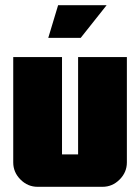

<svg xmlns="http://www.w3.org/2000/svg" viewBox="-20 -720 540 740"><path d="M391 -700 291 -574H166L204 -700ZM469 -94Q469 -56 441 -28Q413 0 375 0H125Q87 0 59 -28Q31 -56 31 -94V-500H219V-125H281V-500H469Z"/></svg>

Font: CostaRica
Style: Normal
Weight: 900
Version: Version 1.3